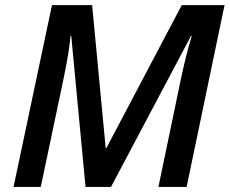

<svg xmlns="http://www.w3.org/2000/svg" viewBox="-20 -734 902 754"><path d="M315.9 0 259.8 -592.8H256.8Q252.4 -535.2 230 -426.8L140.1 0H33.2L184.1 -713.9H341.8L395 -152.8H397.9L693.8 -713.9H861.8L712.9 0H602.1L690.9 -425.8Q710 -516.6 732.9 -592.8H730L416 0Z"/></svg>

Font: f4_56222          
Style: Italic
Weight: 600
Italic angle: -12°
Foundry: Ascender Corporation
Version: Version 1.10